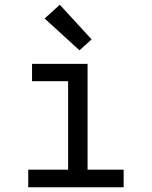

<svg xmlns="http://www.w3.org/2000/svg" viewBox="-20 -789 640 809"><path d="M99 0V-74H267V-447H115V-520H349V-74H501V0ZM315 -577 168 -711 232 -769 366 -623Z"/></svg>

Font: Iosevka Custom Extended
Style: Regular
Weight: 400
Width: 7
Monospace: yes
Designer: Belleve Invis
Foundry: Belleve Invis
Version: Version 11.2.4; ttfautohint (v1.8.4)